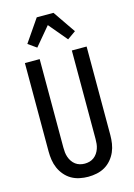

<svg xmlns="http://www.w3.org/2000/svg" viewBox="-143 -1049 787 1130"><g transform="rotate(-15 250.0 -484.5)"><path d="M250 8Q224 8 197.5 2.5Q171 -3 148.5 -16Q126 -29 108.5 -49.5Q91 -70 80.5 -94Q70 -118 66 -144Q62 -170 62 -196V-735H152V-196Q152 -181 153.5 -166.5Q155 -152 160 -137.5Q165 -123 173.5 -110.5Q182 -98 194 -89Q206 -80 220.5 -76Q235 -72 250 -72Q265 -72 279.5 -76Q294 -80 306 -89Q318 -98 326.5 -110.5Q335 -123 340 -137.5Q345 -152 346.5 -166.5Q348 -181 348 -196V-735H438V-196Q438 -170 434 -144Q430 -118 419.5 -94Q409 -70 391.5 -49.5Q374 -29 351.5 -16Q329 -3 302.5 2.5Q276 8 250 8ZM156 -804 105 -840 199 -977H301L395 -840L344 -804L250 -916Z"/></g></svg>

Font: Iosevka Medium
Style: Regular
Weight: 500
Monospace: yes
Designer: Belleve Invis
Foundry: Belleve Invis
Version: Version 32.5.0; ttfautohint (v1.8.4)